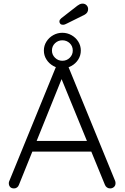

<svg xmlns="http://www.w3.org/2000/svg" viewBox="-20 -1039 688 1060"><path d="M324.2 -662Q297.2 -662 273.9 -675.1Q250.5 -688.2 236.4 -710.6Q222.2 -733 222.2 -759.8Q222.2 -787 236.4 -809.4Q250.5 -831.8 273.9 -844.9Q297.2 -858 324.2 -858Q351.2 -858 374.6 -844.9Q398 -831.8 412.1 -809.4Q426.2 -787 426.2 -759.8Q426.2 -733 412.1 -710.6Q398 -688.2 374.6 -675.1Q351.2 -662 324.2 -662ZM324.2 -703.5Q348.5 -703.5 365.1 -720.1Q381.8 -736.8 381.8 -759.8Q381.8 -784.5 364.9 -800.5Q348 -816.5 324.2 -816.5Q300.8 -816.5 283.8 -800.4Q266.8 -784.2 266.8 -759.8Q266.8 -736.8 283.8 -720.1Q300.8 -703.5 324.2 -703.5ZM309.8 -627 328.2 -622.5 84.5 -18.5Q81.2 -9.2 73.9 -4Q66.5 1.2 57.8 1.2Q43.5 1.2 36.5 -6.2Q29.5 -13.8 28.8 -24.5Q28 -29.8 30.2 -36.8L294.2 -682.8Q298.5 -693.8 306 -698.4Q313.5 -703 323.5 -702.5Q334 -702.5 341.6 -697.2Q349.2 -692 352.5 -682.8L615.8 -39.8Q617.8 -34.2 617.8 -27.8Q617.8 -14.2 608.9 -6.5Q600 1.2 588 1.2Q578.2 1.2 570.5 -4.1Q562.8 -9.5 559.2 -18.8ZM490.2 -202H143.2L167.5 -260.8H478ZM327.5 -902.2Q317.5 -902.2 312.8 -907.8Q308 -913.2 308 -920.2Q308 -925.8 310.8 -930Q313.5 -934.2 318.2 -938.2L407.2 -1007.5Q413 -1012 420.2 -1015.5Q427.5 -1019 436 -1019Q449.2 -1019 457.9 -1010.1Q466.5 -1001.2 466.5 -988.8Q466.5 -978.2 461.5 -970.5Q456.5 -962.8 446.8 -957.5L349 -909Q344.5 -906.5 338.9 -904.4Q333.2 -902.2 327.5 -902.2Z"/></svg>

Font: Quicksand Variable Light
Style: Regular
Weight: 300
Designer: Andrew Paglinawan
Foundry: Andrew Paglinawan
Version: Version 3.004